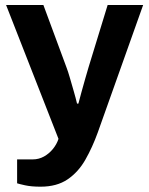

<svg xmlns="http://www.w3.org/2000/svg" viewBox="-20 -546 587 755"><path d="M139.6 188.1Q102.8 188.1 78.3 182.6Q53.7 177.1 47.3 174.8V80.8H108.5Q132.5 80.8 153 69.4Q173.4 58 188.4 39.4Q203.3 20.8 210 0L3.9 -526.4H150.6L240.8 -282.7Q247.3 -266.1 254.7 -240.3Q262.1 -214.6 270 -187.4Q277.9 -160.2 282.9 -138.7H288.3Q293.3 -158.4 300.6 -184.7Q307.9 -211 315.3 -237.1Q322.7 -263.1 328.3 -281.7L403.3 -526.4H542.9L364.3 -24.6Q343.4 33.3 315.6 82.1Q287.8 130.9 245.5 159.5Q203.3 188.1 139.6 188.1Z"/></svg>

Font: Archivo Variable SemiBold
Style: Regular
Weight: 600
Designer: Hector Gatti
Foundry: Omnibus-Type
Version: Version 2.001